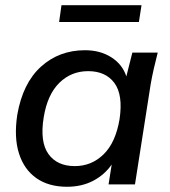

<svg xmlns="http://www.w3.org/2000/svg" viewBox="-20 -705 649 734"><path d="M236 9Q166 9 119 -24Q72 -57 52.5 -118.5Q33 -180 46 -266Q67 -387 136.5 -450Q206 -513 305 -513Q363 -513 405.5 -486Q448 -459 463 -413L486 -504H583Q575 -473 568 -442.5Q561 -412 556 -383L496 0H395L407 -76Q379 -36 335.5 -13.5Q292 9 236 9ZM266 -70Q330 -70 376 -115Q422 -160 437 -249Q451 -342 417.5 -387.5Q384 -433 317 -433Q252 -433 206.5 -388Q161 -343 147 -256Q132 -163 165 -116.5Q198 -70 266 -70ZM206 -621 215 -685H521L511 -621Z"/></svg>

Font: Mulish SemiBold
Style: Italic
Weight: 600
Italic angle: -9°
Designer: Vernon Adams
Foundry: Vernon Adams
Version: Version 3.603; ttfautohint (v1.8.3)